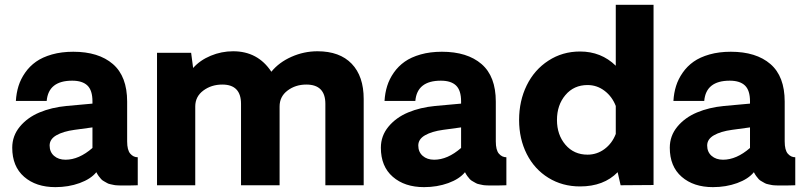

<svg xmlns="http://www.w3.org/2000/svg" viewBox="-20 -769 3346 797"><path d="M210 7.8Q129.4 7.8 80.1 -35.2Q30.8 -78.1 30.8 -155.8Q30.8 -205.1 62.3 -243.2Q93.8 -281.2 143.8 -302.2Q193.8 -323.2 255.9 -329.1L363.8 -338.9V-348.1Q363.8 -394 342.8 -414.1Q321.8 -434.1 279.8 -434.1Q181.2 -434.1 173.8 -350.1H45.9Q47.9 -383.3 56.9 -412.1Q65.9 -440.9 84.5 -467.5Q103 -494.1 129.6 -512.9Q156.2 -531.7 195.8 -543Q235.4 -554.2 284.2 -554.2Q389.2 -554.2 448.5 -503.2Q507.8 -452.1 507.8 -347.2V-182.1Q507.8 -146 520.8 -131.1Q533.7 -116.2 551.8 -116.2V0Q546.9 0 533.7 0.5Q520.5 1 512.2 1Q511.2 1 498.5 1Q485.8 1 483.4 1Q481 1 469.2 0.5Q457.5 0 453.9 -1Q450.2 -2 439.9 -3.9Q429.7 -5.9 425.3 -8.8Q420.9 -11.7 412.8 -15.9Q404.8 -20 399.9 -25.4Q395 -30.8 389.6 -38.1Q384.3 -45.4 379.9 -54.2Q356.9 -25.9 310.5 -9Q264.2 7.8 210 7.8ZM252 -106Q307.6 -106 363.8 -154.8V-240.2L289.1 -230Q242.2 -223.6 214.1 -207.5Q186 -191.4 186 -165Q186 -138.2 204.3 -122.1Q222.7 -106 252 -106Z M1297.9 -556.2Q1390.1 -556.2 1439.9 -504.4Q1489.7 -452.6 1489.7 -357.9V0H1330.6V-337.9Q1330.6 -418 1251.5 -418Q1206.5 -418 1173.6 -393.1Q1140.6 -368.2 1140.6 -327.1V0H980.5V-337.9Q980.5 -418 902.8 -418Q857.4 -418 824 -393.1Q790.5 -368.2 790.5 -327.1V0H631.8V-549.8H773.4L781.7 -486.8Q810.1 -519 854.7 -537.6Q899.4 -556.2 947.8 -556.2Q1050.3 -556.2 1106.4 -471.2Q1138.2 -510.3 1189.9 -533.2Q1241.7 -556.2 1297.9 -556.2Z M1740.2 7.8Q1659.7 7.8 1610.4 -35.2Q1561 -78.1 1561 -155.8Q1561 -205.1 1592.5 -243.2Q1624 -281.2 1674.1 -302.2Q1724.1 -323.2 1786.1 -329.1L1894 -338.9V-348.1Q1894 -394 1873 -414.1Q1852.1 -434.1 1810.1 -434.1Q1711.4 -434.1 1704.1 -350.1H1576.2Q1578.1 -383.3 1587.2 -412.1Q1596.2 -440.9 1614.7 -467.5Q1633.3 -494.1 1659.9 -512.9Q1686.5 -531.7 1726.1 -543Q1765.6 -554.2 1814.5 -554.2Q1919.4 -554.2 1978.8 -503.2Q2038.1 -452.1 2038.1 -347.2V-182.1Q2038.1 -146 2051 -131.1Q2064 -116.2 2082 -116.2V0Q2077.1 0 2064 0.5Q2050.8 1 2042.5 1Q2041.5 1 2028.8 1Q2016.1 1 2013.7 1Q2011.2 1 1999.5 0.5Q1987.8 0 1984.1 -1Q1980.5 -2 1970.2 -3.9Q1960 -5.9 1955.6 -8.8Q1951.2 -11.7 1943.1 -15.9Q1935.1 -20 1930.2 -25.4Q1925.3 -30.8 1919.9 -38.1Q1914.6 -45.4 1910.2 -54.2Q1887.2 -25.9 1840.8 -9Q1794.4 7.8 1740.2 7.8ZM1782.2 -106Q1837.9 -106 1894 -154.8V-240.2L1819.3 -230Q1772.5 -223.6 1744.4 -207.5Q1716.3 -191.4 1716.3 -165Q1716.3 -138.2 1734.6 -122.1Q1752.9 -106 1782.2 -106Z M2692.9 -749V-1L2556.2 0L2543.9 -54.2Q2486.3 4.9 2387.7 4.9Q2314.5 4.9 2256.6 -30.8Q2198.7 -66.4 2166.7 -129.4Q2134.8 -192.4 2134.8 -271Q2134.8 -350.1 2166.5 -414.8Q2198.2 -479.5 2256.6 -517.3Q2314.9 -555.2 2387.7 -555.2Q2475.6 -555.2 2536.1 -496.1V-749ZM2418.9 -127Q2458 -127 2489.5 -150.4Q2521 -173.8 2536.1 -212.9V-329.1Q2521 -368.2 2489.5 -392.1Q2458 -416 2418.9 -416Q2362.3 -416 2327.1 -374.5Q2292 -333 2292 -271Q2292 -209.5 2327.1 -168.2Q2362.3 -127 2418.9 -127Z M2939.5 7.8Q2858.9 7.8 2809.6 -35.2Q2760.3 -78.1 2760.3 -155.8Q2760.3 -205.1 2791.7 -243.2Q2823.2 -281.2 2873.3 -302.2Q2923.3 -323.2 2985.4 -329.1L3093.3 -338.9V-348.1Q3093.3 -394 3072.3 -414.1Q3051.3 -434.1 3009.3 -434.1Q2910.6 -434.1 2903.3 -350.1H2775.4Q2777.3 -383.3 2786.4 -412.1Q2795.4 -440.9 2814 -467.5Q2832.5 -494.1 2859.1 -512.9Q2885.7 -531.7 2925.3 -543Q2964.8 -554.2 3013.7 -554.2Q3118.7 -554.2 3178 -503.2Q3237.3 -452.1 3237.3 -347.2V-182.1Q3237.3 -146 3250.2 -131.1Q3263.2 -116.2 3281.2 -116.2V0Q3276.4 0 3263.2 0.5Q3250 1 3241.7 1Q3240.7 1 3228 1Q3215.3 1 3212.9 1Q3210.4 1 3198.7 0.5Q3187 0 3183.3 -1Q3179.7 -2 3169.4 -3.9Q3159.2 -5.9 3154.8 -8.8Q3150.4 -11.7 3142.3 -15.9Q3134.3 -20 3129.4 -25.4Q3124.5 -30.8 3119.1 -38.1Q3113.8 -45.4 3109.4 -54.2Q3086.4 -25.9 3040 -9Q2993.7 7.8 2939.5 7.8ZM2981.4 -106Q3037.1 -106 3093.3 -154.8V-240.2L3018.6 -230Q2971.7 -223.6 2943.6 -207.5Q2915.5 -191.4 2915.5 -165Q2915.5 -138.2 2933.8 -122.1Q2952.1 -106 2981.4 -106Z"/></svg>

Font: Oakes Grotesk Bold
Style: Regular
Weight: 700
Designer: Samuel Oakes
Foundry: Samuel Oakes
Version: Version 1.000;PS 001.000;hotconv 1.0.88;makeotf.lib2.5.64775